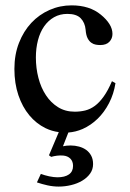

<svg xmlns="http://www.w3.org/2000/svg" viewBox="-20 -480 484 716"><path d="M327.1 131.8Q327.1 151.9 315.9 167.5Q304.7 183.1 286.6 193.8Q268.6 204.6 245.4 210.2Q222.2 215.8 198.7 215.8Q178.2 215.8 157.2 211.2Q136.2 206.5 117.7 200.2L132.3 168.5Q138.7 170.9 146.7 173.3Q154.8 175.8 163.3 177.5Q171.9 179.2 179.7 180.2Q187.5 181.2 193.8 181.2Q221.7 181.2 237.1 170.4Q252.4 159.7 252.4 138.7Q252.4 121.6 242.4 111.6Q232.4 101.6 215.8 100.1Q204.1 99.1 192.4 100.6Q180.7 102.1 170.9 105L162.6 99.1L199.2 12.7Q173.3 9.3 149.9 -2Q115.2 -19 89.4 -50Q63.5 -81.1 48.6 -125Q33.7 -168.9 33.7 -223.1Q33.7 -276.4 50.8 -320.1Q67.9 -363.8 96.9 -394.8Q126 -425.8 164.8 -442.9Q203.6 -460 247.1 -460Q314 -460 356 -425.3Q377 -408.2 388.2 -390.1Q399.4 -372.1 399.4 -353.5Q399.4 -336.4 387.9 -324.2Q376.5 -312 353.5 -312Q346.2 -312 337.4 -313.5Q328.6 -314.9 320.6 -320.6Q312.5 -326.2 306.6 -337.6Q300.8 -349.1 299.3 -369.1Q296.9 -395.5 281 -411.9Q265.1 -428.2 231.4 -428.2Q203.6 -428.2 181.6 -415.8Q159.7 -403.3 144.5 -381.6Q129.4 -359.9 121.6 -330.1Q113.8 -300.3 113.8 -265.6Q113.8 -226.1 123.3 -189.5Q132.8 -152.8 151.4 -124.8Q169.9 -96.7 196.8 -80.1Q223.6 -63.5 258.8 -63.5Q279.3 -63.5 298.1 -68.1Q316.9 -72.8 334 -85.4Q351.1 -98.1 366.9 -120.4Q382.8 -142.6 397.5 -177.2L410.6 -169.9Q404.3 -129.4 386.7 -95.5Q369.1 -61.5 344 -37.1Q318.8 -12.7 288.1 1Q262.2 12.2 234.9 14.2L214.8 65.4Q228 62.5 243.7 62.5Q259.8 62.5 274.9 66.7Q290 70.8 301.5 79.1Q313 87.4 320.1 100.6Q327.1 113.8 327.1 131.8Z"/></svg>

Font: Doulos SIL Am
Style: Regular
Weight: 400
Designer: Walt Agee, Victor Gaultney, Peter Martin, Debbi Hosken, Becca Hirsbrunner
Foundry: SIL International
Version: Version 5.000